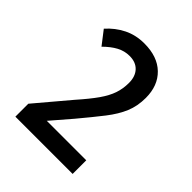

<svg xmlns="http://www.w3.org/2000/svg" viewBox="-137 -928 588 588"><g transform="rotate(45 156.5 -634.0)"><path d="M275 -415H27V-471L119 -580Q150 -615 167.5 -640Q185 -665 192.5 -687Q200 -709 200 -734Q200 -762 185 -778Q170 -794 143 -794Q121 -794 101.5 -783.5Q82 -773 62 -753L28 -797Q51 -823 81 -838Q111 -853 148 -853Q205 -853 237 -822Q269 -791 269 -738Q269 -703 257 -674Q245 -645 220.5 -613.5Q196 -582 160 -539L104 -474H275Z"/></g></svg>

Font: Noto Sans Display Condensed
Style: Regular
Weight: 400
Width: 3
Designer: Monotype Design Team
Foundry: Monotype Imaging Inc.
Version: Version 2.003